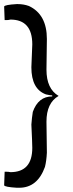

<svg xmlns="http://www.w3.org/2000/svg" viewBox="-20 -716 352 926"><path d="M65.4 -696.3Q94.2 -696.3 119.6 -687Q206.1 -646.5 206.1 -527.8Q204.1 -410.2 204.1 -379.9Q204.1 -287.6 262.7 -253.4Q204.1 -219.7 204.1 -129.4Q204.1 -85.9 206.1 20.5Q204.1 60.1 196.8 88.9Q160.6 189.5 72.8 189.5H61Q2.9 186 0 177.7L2.4 112.3H11.7Q21.5 112.3 30.3 114.3Q135.7 114.3 135.7 -2.9Q135.7 -23.9 131.3 -115.2Q133.8 -149.4 138.2 -176.3Q164.6 -251 231.9 -251V-255.9Q222.7 -255.9 201.7 -260.7Q131.3 -286.1 131.3 -391.6Q135.7 -483.9 135.7 -502Q135.7 -621.6 30.3 -621.6Q21.5 -619.1 11.7 -619.1H2.4L0 -684.6Q2.9 -692.9 61 -696.3Z"/></svg>

Font: Kadhim
Style: Regular
Weight: 400
Designer: Developer/ Husham Jawad
Version: Version 1.00;December 29, 2020;FontCreator 13.0.0.2683 32-bi